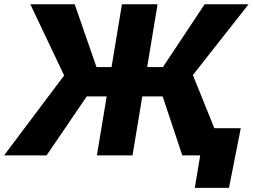

<svg xmlns="http://www.w3.org/2000/svg" viewBox="-41 -748 1217 924"><path d="M717.3 -727.5 596.7 0H425.3L545.9 -727.5ZM-21.5 0 267.6 -384.8 105 -727.5H318.4L423.3 -425.3H743.2L943.8 -727.5H1155.3L887.2 -386.7L1043.5 0H836.4L741.7 -284.2H376.5L183.1 0ZM896.5 156.2 922.4 0H877.9L899.9 -130.9H1117.7L1061 156.2Z"/></svg>

Font: Inter ExtraBold
Style: Italic
Weight: 800
Italic angle: -9.3988°
Designer: Rasmus Andersson
Foundry: rsms
Version: Version 4.001;git-66647c0bb